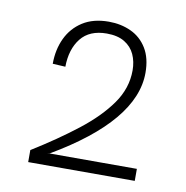

<svg xmlns="http://www.w3.org/2000/svg" viewBox="-56 -961 511 527"><g transform="rotate(10 199.0 -697.0)"><path d="M352.5 -488H55.5V-521.5Q125.5 -565 179 -606.8Q232.5 -648.5 263.2 -692Q294 -735.5 294 -785.5Q294 -810 285 -829.8Q276 -849.5 256.8 -861.2Q237.5 -873 207 -873Q159 -873 135 -842.8Q111 -812.5 110.5 -763.5L75 -765.5Q75 -805 90 -836.8Q105 -868.5 134.2 -887.2Q163.5 -906 207 -906Q241 -906 269 -893Q297 -880 313.5 -853Q330 -826 330 -785Q330 -651 110 -522L102 -521.5H352.5Z"/></g></svg>

Font: Acari Sans Neue
Style: Regular
Weight: 400
Designer: Alfredo Marco Pradil (font), Cristiano Sobral (main changes)
Foundry: Hanken Design Co. (font), Cristiano Sobral (main changes)
Version: Version 2.459;March 19, 2022;FontCreator 14.0.0.2808 64-bit;